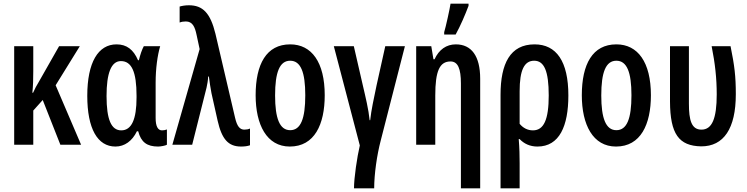

<svg xmlns="http://www.w3.org/2000/svg" viewBox="-20 -796 4109 1056"><path d="M419 -542H305L193 -345C183 -329 171 -307 162 -286H158C162 -322 163 -362 163 -405V-542H58V0H163V-188L215 -246L312 0H426L286 -327Z M615 10C665 10 707 -20 733 -74H740C756 -14 788 10 850 10C863 10 891 5 898 0V-84C891 -81 881 -79 871 -79C848 -79 836 -102 836 -147V-342C836 -418 846 -492 861 -542H771C761 -524 751 -495 744 -465H739C714 -523 677 -552 621 -552C520 -552 460 -453 460 -269C460 -89 516 10 615 10ZM647 -79C592 -79 566 -138 566 -268C566 -392 591 -460 645 -460C704 -460 731 -401 731 -269V-260C731 -140 704 -79 647 -79Z M928 0H1037L1116 -314C1120 -332 1124 -354 1125 -375H1129C1133 -345 1137 -313 1143 -284L1177 -132C1200 -31 1235 10 1306 10C1324 10 1341 8 1355 3V-89C1346 -85 1336 -83 1324 -83C1299 -83 1284 -101 1273 -148L1165 -610C1137 -725 1095 -767 1019 -767C999 -767 982 -764 968 -760V-672C977 -676 989 -678 1002 -678C1039 -678 1052 -648 1061 -605L1078 -526Z M1766 -272C1766 -454 1694 -552 1576 -552C1445 -552 1386 -443 1386 -272C1386 -110 1447 10 1574 10C1710 10 1766 -112 1766 -272ZM1493 -271C1493 -399 1518 -462 1576 -462C1634 -462 1659 -399 1659 -272C1659 -143 1634 -80 1576 -80C1518 -80 1493 -145 1493 -271Z M2207 -542H2099L2051 -326C2036 -254 2022 -191 2016 -135H2013C2007 -195 1991 -260 1975 -329L1926 -542H1816L1959 4C1944 68 1927 182 1927 240H2038C2038 162 2053 57 2074 -23Z M2423 -606H2486C2513 -655 2539 -716 2557 -764V-776H2458C2454 -748 2432 -648 2423 -619ZM2487 -552C2435 -552 2394 -523 2370 -470H2364L2352 -542H2269V0H2374V-271C2374 -406 2398 -458 2458 -458C2499 -458 2515 -417 2515 -337V240H2621V-363C2621 -488 2573 -552 2487 -552Z M3106 -271C3106 -459 3040 -552 2920 -552C2786 -552 2733 -446 2733 -275V240H2838V101C2838 63 2837 16 2833 -31H2838C2862 -6 2894 10 2936 10C3057 10 3106 -103 3106 -271ZM2918 -462C2973 -462 2998 -405 2998 -271C2998 -138 2971 -79 2911 -79C2882 -79 2857 -92 2838 -115V-294C2838 -410 2863 -462 2918 -462Z M3560 -272C3560 -454 3488 -552 3370 -552C3239 -552 3180 -443 3180 -272C3180 -110 3241 10 3368 10C3504 10 3560 -112 3560 -272ZM3287 -271C3287 -399 3312 -462 3370 -462C3428 -462 3453 -399 3453 -272C3453 -143 3428 -80 3370 -80C3312 -80 3287 -145 3287 -271Z M3837 9C3960 9 4027 -88 4027 -278C4027 -376 4020 -434 3998 -542H3894C3913 -447 3922 -365 3922 -277C3922 -143 3896 -83 3838 -83C3783 -83 3769 -135 3769 -226V-542H3665V-237C3666 -60 3713 7 3837 9Z"/></svg>

Font: Noto Sans Display Condensed Medium
Style: Regular
Weight: 500
Width: 3
Designer: Monotype Design Team
Foundry: Monotype Imaging Inc.
Version: Version 1.900